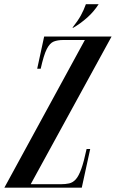

<svg xmlns="http://www.w3.org/2000/svg" viewBox="-60 -868 536 888"><path d="M279.2 -739.8Q313.2 -759.8 343.8 -787Q374.2 -814.2 396.2 -848.5H337.2Q327.5 -821.2 314 -796.6Q300.5 -772 275 -739.8ZM332.5 -683 -39.8 0H318.2L357.2 -179H340.5Q328 -120 316 -86.8Q304 -53.5 290.4 -38.5Q276.8 -23.5 259.9 -19.8Q243 -16 221.2 -16H82L456 -699H144.2L112 -550H128.2Q142.2 -613.2 156.2 -640.9Q170.2 -668.5 188.4 -675.8Q206.5 -683 232.8 -683Z"/></svg>

Font: Emberly Black
Style: Italic
Weight: 900
Italic angle: -12°
Designer: Rajesh Rajput
Foundry: Rajesh Rajput
Version: Version 1.000